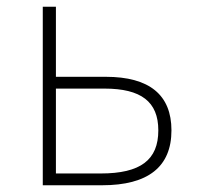

<svg xmlns="http://www.w3.org/2000/svg" viewBox="-20 -550 603 570"><path d="M107 0H283C420 0 489 -55 489 -163C489 -268 424 -322 294 -322H146V-530H107ZM146 -35V-287H290C399 -287 450 -248 450 -163C450 -75 397 -35 279 -35Z"/></svg>

Font: Noto Sans Mono SemiCondensed ExtraLight
Style: Regular
Weight: 200
Width: 4
Designer: Monotype Design Team
Foundry: Monotype Imaging Inc.
Version: Version 2.014